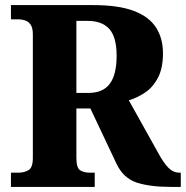

<svg xmlns="http://www.w3.org/2000/svg" viewBox="-20 -734 730 754"><path d="M23 0V-56H54Q74 -56 91.5 -65.5Q109 -75 109 -114V-599Q109 -625 100 -637.5Q91 -650 78 -654Q65 -658 54 -658H23V-714H345Q446 -714 506 -691Q566 -668 593 -625.5Q620 -583 620 -525Q620 -468 601.5 -431Q583 -394 552.5 -372.5Q522 -351 486 -340L597 -141Q621 -96 640.5 -76Q660 -56 684 -56H690V0H651Q569 0 517 -17Q465 -34 438 -90L335 -308H280V-114Q280 -75 294.5 -65.5Q309 -56 331 -56H352V0ZM326 -369Q385 -369 411.5 -405.5Q438 -442 438 -515Q438 -588 409.5 -620Q381 -652 324 -652H280V-369Z"/></svg>

Font: Noto Serif SemiCondensed ExtraBold
Style: Regular
Weight: 800
Width: 4
Designer: Monotype Design Team
Foundry: Monotype Imaging Inc.
Version: Version 2.015